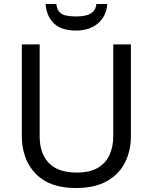

<svg xmlns="http://www.w3.org/2000/svg" viewBox="-20 -938 771 968"><path d="M640 -252Q640 -178 610 -118.5Q580 -59 518.5 -24.5Q457 10 362 10Q229 10 159.5 -62.5Q90 -135 90 -254V-714H180V-251Q180 -164 226.5 -116Q273 -68 367 -68Q432 -68 472.5 -91.5Q513 -115 532 -156.5Q551 -198 551 -252V-714H640ZM521 -918Q518 -878 498.5 -848Q479 -818 445 -801Q411 -784 363 -784Q289 -784 251.5 -820.5Q214 -857 210 -918H264Q267 -891 279.5 -877.5Q292 -864 313.5 -859.5Q335 -855 365 -855Q391 -855 412.5 -860Q434 -865 448.5 -878.5Q463 -892 466 -918Z"/></svg>

Font: Noto Sans Tamil
Style: Regular
Weight: 400
Designer: Jelle Bosma - Monotype Design Team
Foundry: Monotype Imaging Inc.
Version: Version 2.003